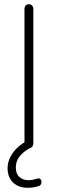

<svg xmlns="http://www.w3.org/2000/svg" viewBox="-20 -696 274 910"><path d="M96 -18V-652Q96 -663 101.5 -669.5Q107 -676 117 -676Q127 -676 132.5 -669.5Q138 -663 138 -652V-18Q138 -7 132.5 -0.5Q127 6 117 6Q107 6 101.5 -0.5Q96 -7 96 -18ZM16 102Q16 64 40 29.5Q64 -5 106 -27L127 4Q99 16 77 40.5Q55 65 55 98Q55 128 72 143Q89 158 115 158Q133 158 154 151Q167 147 172.5 154Q178 161 176 171.5Q174 182 165 185Q141 194 110 194Q68 194 42 169Q16 144 16 102Z"/></svg>

Font: SN Pro Thin
Style: Regular
Weight: 200
Designer: Tobias Whetton
Foundry: Supernotes
Version: Version 1.003;Glyphs 3.3 (3324)